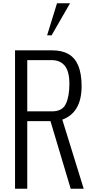

<svg xmlns="http://www.w3.org/2000/svg" viewBox="-20 -1146 561 1166"><path d="M266.1 -931.6 326.2 -1126H405.3L293.5 -931.6ZM71.3 0V-840.3H295.4Q415.5 -840.8 454.1 -750Q475.6 -699.7 475.6 -623Q475.6 -462.4 358.4 -419.4L488.3 0H409.2L286.6 -410.2H145.5V0ZM145.5 -469.7H294.9Q358.9 -469.7 379.9 -515.1Q401.4 -560.5 401.4 -636.7Q401.4 -712.9 373 -747.1Q344.7 -780.8 294.9 -780.8H145.5Z"/></svg>

Font: Oswald-Light
Style: Light
Weight: 300
Designer: vernon adams
Foundry: vernon adams
Version: Version ; ttfautohint (v0.92.18-e454-dirty) -l 8 -r 50 -G 20